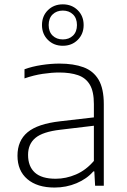

<svg xmlns="http://www.w3.org/2000/svg" viewBox="-20 -834 568 862"><path d="M225 8Q147 8 102.8 -29.8Q58.5 -67.5 58.5 -135Q58.5 -202.5 103.8 -240.2Q149 -278 250 -289.5L401.5 -307V-367Q401.5 -423.5 383.2 -454Q365 -484.5 330.2 -496.5Q295.5 -508.5 245.5 -508.5Q212.5 -508.5 172 -502.5Q131.5 -496.5 90 -482V-523Q124 -535.5 166.2 -542Q208.5 -548.5 247 -548.5Q310.5 -548.5 355 -532Q399.5 -515.5 422.8 -475.8Q446 -436 446 -366.5V0H407L403.5 -64.5H399Q370 -31 323.8 -11.5Q277.5 8 225 8ZM106 -138.5Q106 -87 136.5 -59.2Q167 -31.5 230 -31.5Q276.5 -31.5 321.2 -50.8Q366 -70 401.5 -111.5V-269.5L250.5 -251.5Q172.5 -242.5 139.2 -215Q106 -187.5 106 -138.5ZM262 -628.5Q221.5 -628.5 195 -655Q168.5 -681.5 168.5 -721.5Q168.5 -762 195 -788.2Q221.5 -814.5 262 -814.5Q302.5 -814.5 329 -788.2Q355.5 -762 355.5 -721.5Q355.5 -681.5 329 -655Q302.5 -628.5 262 -628.5ZM262 -657Q290 -657 307.8 -674.2Q325.5 -691.5 325.5 -721.5Q325.5 -752 307.8 -769.2Q290 -786.5 262 -786.5Q234 -786.5 216.2 -769.2Q198.5 -752 198.5 -721.5Q198.5 -691.5 216.2 -674.2Q234 -657 262 -657Z"/></svg>

Font: Encode Sans Semi Expanded ExtraLight
Style: Regular
Weight: 200
Width: 6
Designer: Multiple Designers
Foundry: Impallari Type
Version: Version 3.000; ttfautohint (v1.8.3) -l 8 -r 50 -G 200 -x 14 